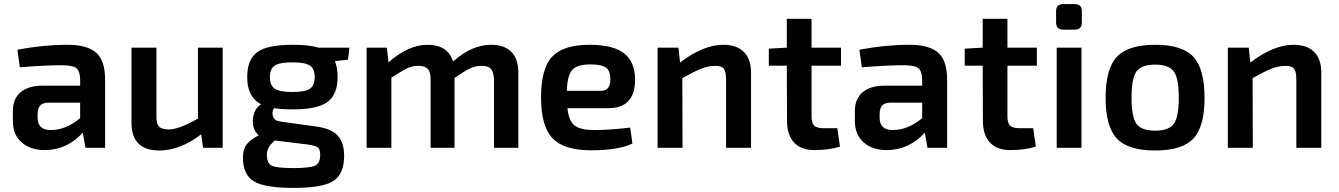

<svg xmlns="http://www.w3.org/2000/svg" viewBox="-20 -723 6547 939"><path d="M310 -504Q405 -504 449.5 -466Q494 -428 494 -333V0H398L385 -74Q307 11 198 11Q129 11 86 -26.5Q43 -64 43 -131V-181Q43 -240 81 -272Q119 -304 188 -304H372V-334Q371 -376 353 -390Q335 -404 282 -404Q205 -404 77 -394L65 -480Q194 -504 310 -504ZM164 -147Q164 -87 228 -87Q302 -87 372 -145V-221H216Q187 -220 175.5 -206Q164 -192 164 -166Z M948 -490H1069V0H973L964 -66Q860 13 759 13Q623 13 623 -123V-490H745V-159Q744 -120 757 -105Q770 -90 805 -90Q856 -90 948 -143Z M1689 -490 1682 -431 1618 -424Q1631 -392 1631 -346Q1631 -261 1582 -224.5Q1533 -188 1410 -188Q1359 -188 1320 -194Q1308 -176 1315 -154.5Q1322 -133 1349 -129L1528 -104Q1600 -94 1631.5 -60Q1663 -26 1663 39Q1663 129 1609.5 162.5Q1556 196 1416 196Q1274 196 1221 163.5Q1168 131 1168 46Q1168 8 1186 -16Q1204 -40 1245 -61Q1212 -92 1217 -141.5Q1222 -191 1257 -213Q1189 -248 1189 -345Q1189 -432 1238 -468Q1287 -504 1411 -504Q1492 -504 1537 -490ZM1324 -289Q1348 -273 1410 -273Q1472 -273 1495.5 -289Q1519 -305 1519 -346Q1519 -387 1495.5 -402.5Q1472 -418 1410 -418Q1348 -418 1324 -402.5Q1300 -387 1300 -346Q1300 -305 1324 -289ZM1546 34Q1546 4 1531 -4.5Q1516 -13 1463 -19L1324 -36Q1285 -3 1285 33Q1285 76 1309.5 87.5Q1334 99 1415 99Q1496 99 1521 87Q1546 75 1546 34Z M2382 -504Q2447 -504 2481 -469Q2515 -434 2515 -368V0H2396V-331Q2395 -369 2382 -385Q2369 -401 2335 -401Q2306 -401 2280 -389Q2254 -377 2203 -342V0H2086V-331Q2087 -370 2072.5 -385.5Q2058 -401 2025 -401Q1997 -401 1971.5 -389Q1946 -377 1894 -343V0H1773V-490H1872L1880 -418Q1977 -504 2071 -504Q2170 -504 2196 -422Q2287 -504 2382 -504Z M2886 -87Q2961 -87 3062 -99L3073 -21Q3004 12 2871 12Q2738 12 2682 -47Q2626 -106 2626 -246Q2626 -389 2681 -446.5Q2736 -504 2863 -504Q2980 -504 3033 -461.5Q3086 -419 3086 -334Q3086 -194 2955 -194H2755Q2762 -130 2791 -108.5Q2820 -87 2886 -87ZM2868 -408Q2803 -408 2779 -381.5Q2755 -355 2752 -279H2921Q2965 -279 2965 -336Q2965 -376 2944 -392Q2923 -408 2868 -408Z M3518 -504Q3583 -504 3618 -469Q3653 -434 3653 -368V0H3531V-331Q3531 -372 3520 -386.5Q3509 -401 3479 -401Q3445 -401 3410.5 -387.5Q3376 -374 3317 -341L3318 0H3196V-490H3298L3306 -417Q3419 -504 3518 -504Z M4093 -402H3949V-153Q3949 -121 3962 -108.5Q3975 -96 4008 -96H4075L4088 -6Q4035 11 3962 11Q3898 11 3863.5 -26Q3829 -63 3829 -132L3828 -402H3740V-485L3828 -490V-631H3949V-490H4093Z M4428 -504Q4523 -504 4567.5 -466Q4612 -428 4612 -333V0H4516L4503 -74Q4425 11 4316 11Q4247 11 4204 -26.5Q4161 -64 4161 -131V-181Q4161 -240 4199 -272Q4237 -304 4306 -304H4490V-334Q4489 -376 4471 -390Q4453 -404 4400 -404Q4323 -404 4195 -394L4183 -480Q4312 -504 4428 -504ZM4282 -147Q4282 -87 4346 -87Q4420 -87 4490 -145V-221H4334Q4305 -220 4293.5 -206Q4282 -192 4282 -166Z M5051 -402H4907V-153Q4907 -121 4920 -108.5Q4933 -96 4966 -96H5033L5046 -6Q4993 11 4920 11Q4856 11 4821.5 -26Q4787 -63 4787 -132L4786 -402H4698V-485L4786 -490V-631H4907V-490H5051Z M5236 -703Q5271 -703 5271 -668V-613Q5271 -578 5236 -578H5180Q5145 -578 5145 -613V-668Q5145 -703 5180 -703ZM5269 -490V0H5148V-490Z M5630 -504Q5762 -504 5816.5 -445Q5871 -386 5871 -245Q5871 -104 5816.5 -45.5Q5762 13 5630 13Q5497 13 5442 -45.5Q5387 -104 5387 -245Q5387 -386 5442 -445Q5497 -504 5630 -504ZM5630 -407Q5562 -407 5538 -373.5Q5514 -340 5514 -245Q5514 -151 5538 -117.5Q5562 -84 5630 -84Q5696 -84 5720.5 -117.5Q5745 -151 5745 -245Q5745 -340 5720.5 -373.5Q5696 -407 5630 -407Z M6307 -504Q6372 -504 6407 -469Q6442 -434 6442 -368V0H6320V-331Q6320 -372 6309 -386.5Q6298 -401 6268 -401Q6234 -401 6199.5 -387.5Q6165 -374 6106 -341L6107 0H5985V-490H6087L6095 -417Q6208 -504 6307 -504Z"/></svg>

Font: Exo 2 Semi Bold
Style: Regular
Weight: 600
Designer: Natanael Gama
Version: Version 1.001;PS 001.001;hotconv 1.0.88;makeotf.lib2.5.64775